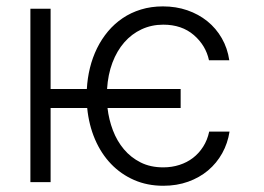

<svg xmlns="http://www.w3.org/2000/svg" viewBox="-20 -573 832 604"><path d="M75.6 -545.5H139.2V-293H253.2Q255 -327.1 263 -359.6Q271 -392 285.2 -421Q299.4 -449.9 319.6 -474.1Q339.8 -498.2 365.8 -515.8Q391.7 -533.4 423.5 -543.1Q455.3 -552.9 492.5 -552.9Q533.7 -552.9 569.2 -540.7Q604.8 -528.4 632.3 -506.2Q659.8 -484 677.7 -452.8Q695.7 -421.5 701.3 -383.5H637.4Q627.5 -430 589.8 -462.7Q551.8 -495.4 493.6 -495.4Q456.7 -495.4 425.4 -480.8Q394.2 -466.3 370.9 -439.6Q347.7 -413 333.6 -375.7Q319.6 -338.4 316.8 -293H548.3V-233.3H318.2Q322.4 -196.7 335.2 -163Q348 -129.3 369.9 -103.3Q391.7 -77.4 422.4 -62Q453.1 -46.5 493.6 -46.5Q520.6 -46.5 544.4 -54.2Q568.2 -61.8 587 -76.2Q605.8 -90.6 619.1 -111.5Q632.5 -132.5 638.1 -159.1H702.1Q696.4 -122.2 679 -90.9Q661.6 -59.7 634.6 -36.9Q607.6 -14.2 571.9 -1.4Q536.2 11.4 493.6 11.4Q443.5 11.4 402 -6.7Q360.4 -24.9 329.4 -57.2Q298.3 -89.5 278.9 -134.6Q259.6 -179.7 254.3 -233.3H139.2V0H75.6Z"/></svg>

Font: Inter P Light
Style: Regular
Weight: 300
Designer: Rasmus Andersson
Foundry: rsms
Version: Version 3.018;git-588b23468